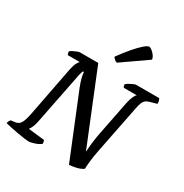

<svg xmlns="http://www.w3.org/2000/svg" viewBox="-227 -1144 1260 1314"><g transform="rotate(30 403.5 -487.5)"><path d="M181 0Q172 0 147 -3.5Q122 -7 90.5 -12.5Q59 -18 31 -24Q3 -30 -11 -34Q-6 -53 4 -64L35 -68Q53 -70 65.5 -79.5Q78 -89 87.5 -112.5Q97 -136 105 -179L180 -567Q187 -602 197.5 -622Q208 -642 215 -646H119Q118 -650 115.5 -657Q113 -664 113 -672Q120 -679 134.5 -686.5Q149 -694 162.5 -699Q176 -704 181 -704H327L558 -135Q560 -177 565 -216Q570 -255 579 -300L631 -563Q638 -596 648 -617.5Q658 -639 666 -644H563Q561 -647 558.5 -653.5Q556 -660 556 -668Q563 -675 577.5 -683.5Q592 -692 606 -698Q620 -704 625 -704H809Q812 -699 815.5 -688.5Q819 -678 818 -664L771 -651Q750 -646 737.5 -637Q725 -628 717 -609.5Q709 -591 703 -556L631 -194Q618 -129 614 -88.5Q610 -48 610 -31Q590 -16 557.5 -8.5Q525 -1 502 0L301 -494Q286 -532 279.5 -559.5Q273 -587 273 -601H264Q262 -595 257.5 -580Q253 -565 248 -536L170 -143Q164 -117 155.5 -100Q147 -83 141 -76L268 -62Q271 -58 273 -50Q275 -42 274 -34Q255 -19 226 -9.5Q197 0 181 0ZM436 -769Q424 -772 414.5 -781Q405 -790 402 -797Q440 -849 474.5 -889.5Q509 -930 535.5 -952.5Q562 -975 573 -975Q583 -975 596.5 -964.5Q610 -954 621.5 -938.5Q633 -923 634 -907Z"/></g></svg>

Font: Texturina SemiBold
Style: Italic
Weight: 600
Italic angle: -11°
Designer: Guillermo Torres Carreño
Foundry: Omnibus-Type
Version: Version 1.002; ttfautohint (v1.8.3)